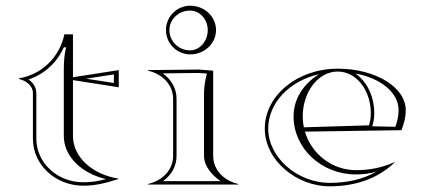

<svg xmlns="http://www.w3.org/2000/svg" viewBox="-20 -645 1475 671"><path d="M95 -160C95 -69 174 4 271 4C314.6 4 351.1 -5.7 393 -19V-21C303.9 -35.2 235 -95.1 235 -170V-365L395 -340V-400L235 -375V-525H205C188 -444 126 -385 46 -371V-369C72 -363 95 -345 95 -320ZM203 -170C203 -96.9 266.6 -38.7 350.5 -19C323.1 -12 299.2 -8 271 -8C179.9 -8 107 -76.4 107 -160V-320C107 -340.9 93.8 -357.7 79.9 -367.2C136.3 -386.5 179.7 -426.9 203 -479.7H211C204.4 -453.6 203.4 -430.6 203 -403.5ZM280.7 -370 378 -385V-355Z M572 -540C572 -577.5 604.3 -608 644 -608C678.2 -608 706 -577.5 706 -540C706 -500.8 678.2 -469 644 -469C604.3 -469 572 -500.8 572 -540ZM560 -540C560 -493 598 -455 645 -455C694.7 -455 735 -493.1 735 -540C735 -586.9 694.7 -625 645 -625C598.1 -625 560 -586.9 560 -540ZM585 -100C585 -51 547 -13 497 -2V0H813V-2C763 -13 725 -51 725 -100V-398L675 -402L497 -400V-398C547 -387 585 -349 585 -300ZM597 -100V-300C597 -337.4 577 -368.7 548.7 -388.6L674.6 -390L703 -387.9C697.1 -364.4 693.3 -344.1 693 -320V-100C693 -63 722.6 -31.8 750.5 -12H549.5C578.6 -32.7 597 -63.3 597 -100Z M1094.9 -385.8C1040.3 -351.4 1006 -299.9 1006 -238C1006 -126.2 1103.6 -35.4 1223.9 -35.4C1249.9 -35.4 1271.9 -38.3 1296.8 -45.6C1247.8 -17.9 1193.1 -5.9 1131.8 -5.9C1022.1 -5.9 917.4 -92.5 917.4 -195.6C917.4 -284.8 991.1 -362.2 1094.9 -385.8ZM1398 -260C1398 -340 1292.5 -405 1160 -405C1019.4 -405 905.4 -311.2 905.4 -195.6C905.4 -84.3 1016.7 6.1 1131.8 6.1C1219.8 6.1 1298 -19 1359 -77L1358 -78C1314 -59 1273.3 -50.4 1223.9 -50.4C1139.8 -50.4 1068.4 -107.5 1045.6 -185L1383 -190C1392.1 -213.7 1398 -234.8 1398 -260ZM1221.9 -387.9C1305.8 -373.5 1373 -323.9 1373 -260C1373 -239.4 1368.3 -220.3 1361.6 -201.9L1281 -203.6C1285.2 -217.5 1288 -232.9 1288 -248C1288 -308.3 1262.3 -360.7 1221.9 -387.9ZM1041.8 -200.1C1039.3 -212.3 1038 -225 1038 -238C1038 -324.7 1092.7 -395 1160 -395C1225.1 -395 1276 -330.8 1276 -248C1276 -234.5 1273.4 -220.1 1269.5 -207Z"/></svg>

Font: SortefaxS01
Style: Medium
Weight: 500
Designer: gluk
Foundry: gluk
Version: Version 0.261